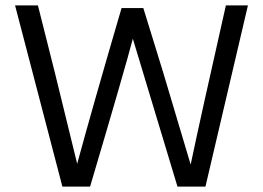

<svg xmlns="http://www.w3.org/2000/svg" viewBox="-20 -694 978 714"><path d="M315 0H212L36 -674H121L184 -424L267 -85Q324 -295 432 -664H513L587 -424L689 -82Q727 -263 820 -674H902L744 0H640L474 -550Q445 -439 315 0Z"/></svg>

Font: Hind Madurai
Style: Regular
Weight: 400
Designer: Jyotish Sonowal
Foundry: Indian Type Foundry
Version: Version 0.702;PS 1.0;hotconv 1.0.81;makeotf.lib2.5.63406